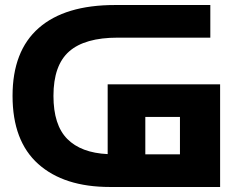

<svg xmlns="http://www.w3.org/2000/svg" viewBox="-20 -740 967 765"><path d="M418 5Q235 5 132.5 -86.5Q30 -178 30 -358Q30 -537 134.5 -628.5Q239 -720 438 -720H818V-590H449Q318 -590 255.5 -535Q193 -480 193 -358Q193 -242 248 -186.5Q303 -131 409 -126V-404H857V5ZM559 -125H697V-274H559Z"/></svg>

Font: Zen Dots
Style: Regular
Weight: 400
Designer: Yoshimichi Ohira
Foundry: A-1 Corp ZenFonts
Version: Version 1.000; ttfautohint (v1.8.3)